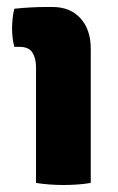

<svg xmlns="http://www.w3.org/2000/svg" viewBox="-20 -523 338 549"><path d="M239.5 0Q223 3 202.2 4.5Q181.5 6 161.5 6Q142 6 121.2 4.5Q100.5 3 83 0V-331Q83 -356 72.8 -372.5Q62.5 -389 36 -389H21Q14.5 -413.5 14.5 -442Q14.5 -455 16 -469.8Q17.5 -484.5 21 -498Q44 -500.5 68.2 -501.8Q92.5 -503 109 -503H130.5Q180.5 -503 210 -470.8Q239.5 -438.5 239.5 -383.5Z"/></svg>

Font: Signika SC
Style: Bold
Weight: 700
Designer: Anna Giedryś
Foundry: Anna Giedryś
Version: Version 2.000; ttfautohint (v1.8.3) -l 8 -r 50 -G 200 -x 9 -